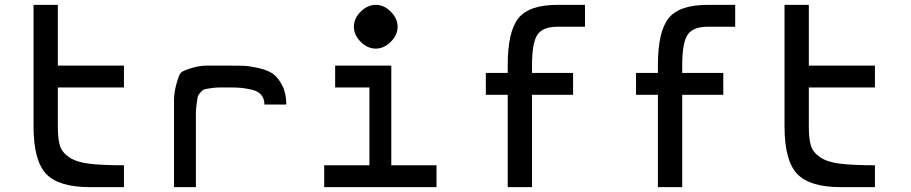

<svg xmlns="http://www.w3.org/2000/svg" viewBox="-20 -770 3748 790"><path d="M350 0Q221 0 169.5 -55Q118 -110 118 -250V-750H218V-500H490V-410H218V-250Q218 -199 226.5 -171Q235 -143 264.5 -123Q294 -103 346.5 -96.5Q399 -90 490 -90V0Z M696 0V-250Q696 -326 696 -357Q696 -388 706 -425Q716 -462 724 -470.5Q732 -479 766.5 -489.5Q801 -500 829 -500Q857 -500 927 -500Q965 -500 987 -499Q1009 -498 1046 -489.5Q1083 -481 1104 -465.5Q1125 -450 1141.5 -418Q1158 -386 1158 -340H1068Q1068 -365 1054 -380.5Q1040 -396 1014 -401.5Q988 -407 971.5 -408.5Q955 -410 929 -410H927Q894 -410 880 -410Q866 -410 846 -407Q826 -404 820 -402Q814 -400 804.5 -389.5Q795 -379 793.5 -371.5Q792 -364 789 -342Q786 -320 786 -303.5Q786 -287 786 -250V0Z M1464 -722Q1492 -750 1526 -750Q1560 -750 1588 -722Q1616 -694 1616 -660Q1616 -626 1588 -598Q1560 -570 1526 -570Q1492 -570 1464 -598Q1436 -626 1436 -660Q1436 -694 1464 -722ZM1314 0V-90H1500V-410H1359V-500H1590V-90H1776V0Z M2069 0V-380H1979V-470H2069V-501Q2069 -640 2113 -695Q2157 -750 2274 -750H2387V-660H2274Q2214 -660 2191.5 -627.5Q2169 -595 2169 -500V-470H2338V-380H2169V0Z M2687 0V-380H2597V-470H2687V-501Q2687 -640 2731 -695Q2775 -750 2892 -750H3005V-660H2892Q2832 -660 2809.5 -627.5Q2787 -595 2787 -500V-470H2956V-380H2787V0Z M3440 0Q3311 0 3259.5 -55Q3208 -110 3208 -250V-750H3308V-500H3580V-410H3308V-250Q3308 -199 3316.5 -171Q3325 -143 3354.5 -123Q3384 -103 3436.5 -96.5Q3489 -90 3580 -90V0Z"/></svg>

Font: Hermit
Style: Regular
Weight: 400
Designer: Pablo Caro
Version: Version 2.000;PS 002.000;hotconv 1.0.88;makeotf.lib2.5.64775